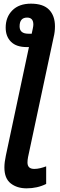

<svg xmlns="http://www.w3.org/2000/svg" viewBox="-20 -788 329 1048"><path d="M232 216V120Q216 126 199.5 130Q183 134 167 134Q130 134 130 99Q130 86 133 70L273 -586Q280 -614 280 -644Q280 -702 248 -735Q216 -768 149 -768Q84 -768 47.5 -731.5Q11 -695 11 -637Q11 -589 40 -560Q69 -531 126 -531H138L12 61Q4 98 4 126Q4 186 38.5 213Q73 240 125 240Q184 240 232 216ZM87 -644Q87 -692 128 -692Q162 -692 162 -654Q162 -646 159 -632L153 -604H135Q87 -604 87 -644Z"/></svg>

Font: Noto Sans UI SemiCondensed
Style: Bold Italic
Weight: 700
Width: 4
Designer: Monotype Design Team
Foundry: Monotype Imaging Inc.
Version: 1.001